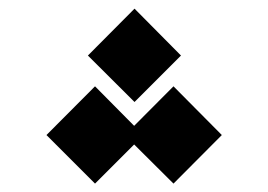

<svg xmlns="http://www.w3.org/2000/svg" viewBox="-20 -862 626 448"><path d="M384.8 -433.6 497.6 -546.9 384.8 -660.6 293 -568.4 201.7 -660.6 88.4 -546.9 201.7 -433.6 293 -524.9ZM293.9 -624 402.3 -732.4 293.9 -841.8 185.1 -732.4Z"/></svg>

Font: Cascadia Mono NF
Style: Regular
Weight: 400
Monospace: yes
Designer: Aaron Bell
Foundry: Saja Typeworks
Version: Version 2404.023